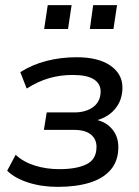

<svg xmlns="http://www.w3.org/2000/svg" viewBox="-20 -719 542 748"><path d="M205 9Q142 9 89.5 -8Q37 -25 8 -54L41 -116Q71 -88 115.5 -74Q160 -60 211 -60Q278 -60 317 -79Q356 -98 356 -147Q356 -177 334 -195Q312 -213 268 -213H151L162 -281H269Q315 -281 343.5 -302.5Q372 -324 372 -363Q372 -393 345.5 -410Q319 -427 263 -427Q215 -427 171.5 -414.5Q128 -402 84 -374L59 -438Q105 -467 160.5 -481.5Q216 -496 279 -496Q363 -496 410 -463.5Q457 -431 457 -378Q457 -339 439 -309.5Q421 -280 390 -263.5Q359 -247 320 -243L325 -256Q379 -254 410 -223.5Q441 -193 441 -146Q441 -93 412 -58.5Q383 -24 330 -7.5Q277 9 205 9ZM330 -606 343 -699H436L422 -606ZM152 -606 166 -699H259L245 -606Z"/></svg>

Font: Nunito Sans 12pt Medium
Style: Italic
Weight: 500
Italic angle: -9°
Designer: Vernon Adams
Foundry: Vernon Adams
Version: Version 3.101;gftools[0.9.27]